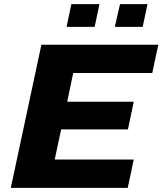

<svg xmlns="http://www.w3.org/2000/svg" viewBox="-20 -903 781 923"><path d="M32 0 179 -688H741L712 -552H332L303 -414H623L595 -281H274L243 -136H623L594 0ZM532 -774 557 -883H689L666 -774ZM300 -774 323 -883H458L435 -774Z"/></svg>

Font: Saira Expanded
Style: Bold Italic
Weight: 700
Width: 7
Italic angle: -12°
Designer: Hector Gatti with collaboration of the Omnibus-Type team
Foundry: Omnibus-Type
Version: Version 1.101